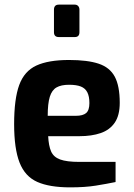

<svg xmlns="http://www.w3.org/2000/svg" viewBox="-20 -804 577 829"><path d="M283 5Q194 5 141 -18.5Q88 -42 64.5 -102Q41 -162 41 -268Q41 -377 63 -437Q85 -497 137 -521Q189 -545 278 -545Q358 -545 406 -529Q454 -513 475.5 -473Q497 -433 497 -360Q497 -306 475.5 -274.5Q454 -243 415 -229.5Q376 -216 323 -216H188Q190 -175 200.5 -150.5Q211 -126 239.5 -115.5Q268 -105 322 -105H479V-18Q440 -10 393.5 -2.5Q347 5 283 5ZM186 -304H308Q338 -304 352 -316Q366 -328 366 -359Q366 -388 357 -405.5Q348 -423 329 -430.5Q310 -438 278 -438Q244 -438 224 -426.5Q204 -415 195 -386Q186 -357 186 -304ZM234 -644Q213 -644 213 -665V-762Q213 -784 234 -784H303Q312 -784 317.5 -778Q323 -772 323 -762V-665Q323 -644 303 -644Z"/></svg>

Font: Exo Thin
Style: Bold
Weight: 700
Version: Version 2.000